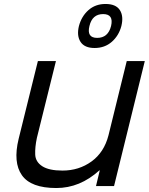

<svg xmlns="http://www.w3.org/2000/svg" viewBox="-20 -938 753 968"><path d="M540 -807Q554 -867 500 -867Q445 -867 431 -807Q416 -747 470 -747Q525 -747 540 -807ZM710 -630 555 0H464L483 -79H481Q383 10 264 10Q136 10 90.5 -54.5Q45 -119 74 -238L171 -630H262L166 -243Q156 -196 157.5 -159Q159 -122 193 -100Q227 -78 295 -78Q378 -78 441.5 -124Q505 -170 527 -256L619 -630ZM592 -807Q579 -758 543.5 -727Q508 -696 457 -696Q406 -696 386 -727Q366 -758 378 -807Q391 -856 426 -887Q461 -918 512 -918Q564 -918 584 -887.5Q604 -857 592 -807Z"/></svg>

Font: Sinkin Sans 400 Italic
Style: Italic
Weight: 400
Italic angle: -112°
Designer: Keith Bates
Foundry: K-Type
Version: Sinkin Sans (version 1.0)  by Keith Bates   •   © 2014   www